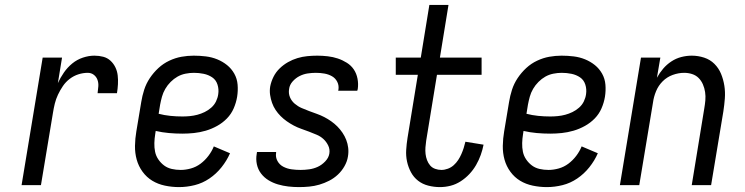

<svg xmlns="http://www.w3.org/2000/svg" viewBox="-20 -755 3040 783"><path d="M68 0 154 -520H233L216 -416Q226 -438 240.5 -459Q255 -480 274.5 -496Q294 -512 318 -520Q342 -528 365 -528Q384 -528 401 -523.5Q418 -519 430.5 -507.5Q443 -496 450.5 -480.5Q458 -465 460 -447.5Q462 -430 461 -411.5Q460 -393 457 -375H378Q380 -389 381 -403Q382 -417 377.5 -429.5Q373 -442 362.5 -450Q352 -458 338 -458Q319 -458 300 -452Q281 -446 264.5 -433.5Q248 -421 236.5 -404Q225 -387 216.5 -369Q208 -351 203.5 -332.5Q199 -314 196 -295L147 0Z M710 8Q681 8 652.5 2Q624 -4 601 -18Q578 -32 561.5 -54.5Q545 -77 537.5 -104Q530 -131 530.5 -160.5Q531 -190 536 -219L556 -339Q560 -364 568 -389Q576 -414 591 -436.5Q606 -459 626 -477.5Q646 -496 670.5 -507.5Q695 -519 720 -523.5Q745 -528 770 -528Q795 -528 819.5 -525Q844 -522 866 -513Q888 -504 906 -489.5Q924 -475 935.5 -454.5Q947 -434 949 -409.5Q951 -385 947 -360Q943 -336 933 -313Q923 -290 905.5 -272Q888 -254 865.5 -241.5Q843 -229 819 -222Q795 -215 771 -212.5Q747 -210 724 -210Q696 -210 668.5 -212.5Q641 -215 615 -221L613 -208Q610 -190 609.5 -171.5Q609 -153 612.5 -136Q616 -119 626 -104.5Q636 -90 649.5 -80Q663 -70 680.5 -66Q698 -62 717 -62Q737 -62 758.5 -68Q780 -74 798 -87.5Q816 -101 830 -119.5Q844 -138 852 -158L918 -130Q905 -100 883.5 -73Q862 -46 834 -27Q806 -8 774 0Q742 8 710 8ZM724 -280Q739 -280 754.5 -281.5Q770 -283 785 -287Q800 -291 814.5 -298Q829 -305 841.5 -316Q854 -327 861 -341.5Q868 -356 870 -371Q873 -391 867 -410Q861 -429 845.5 -439.5Q830 -450 810.5 -454Q791 -458 771 -458Q754 -458 736.5 -454.5Q719 -451 704 -442.5Q689 -434 676 -421Q663 -408 654 -392.5Q645 -377 640.5 -360.5Q636 -344 633 -328L627 -291Q650 -285 674.5 -282.5Q699 -280 724 -280Z M1199 8Q1177 8 1155.5 5.5Q1134 3 1113.5 -3Q1093 -9 1075 -20Q1057 -31 1044.5 -47.5Q1032 -64 1027.5 -85Q1023 -106 1027 -128L1028 -135H1106V-132Q1103 -114 1111.5 -98.5Q1120 -83 1135.5 -75Q1151 -67 1169 -64.5Q1187 -62 1206 -62Q1223 -62 1241 -64.5Q1259 -67 1275.5 -74.5Q1292 -82 1306 -96.5Q1320 -111 1323 -128Q1326 -146 1318.5 -161.5Q1311 -177 1299 -188Q1287 -199 1271.5 -205.5Q1256 -212 1240.5 -218Q1225 -224 1209 -229.5Q1193 -235 1178 -243Q1163 -251 1149.5 -260.5Q1136 -270 1124.5 -281.5Q1113 -293 1104 -306.5Q1095 -320 1089.5 -335.5Q1084 -351 1081.5 -368Q1079 -385 1082 -403Q1086 -423 1095.5 -442Q1105 -461 1120.5 -476Q1136 -491 1154.5 -501.5Q1173 -512 1193 -518Q1213 -524 1233.5 -526Q1254 -528 1274 -528Q1295 -528 1316.5 -525.5Q1338 -523 1357.5 -516.5Q1377 -510 1394.5 -499Q1412 -488 1423 -471.5Q1434 -455 1438 -434Q1442 -413 1439 -392L1437 -385H1359L1360 -388Q1363 -406 1355.5 -421Q1348 -436 1334 -444Q1320 -452 1303 -455Q1286 -458 1268 -458Q1252 -458 1235 -455.5Q1218 -453 1202 -445Q1186 -437 1173.5 -423Q1161 -409 1159 -392Q1156 -374 1162.5 -358.5Q1169 -343 1182 -332Q1195 -321 1210 -314.5Q1225 -308 1241 -302Q1257 -296 1272.5 -290.5Q1288 -285 1302.5 -277.5Q1317 -270 1330.5 -260.5Q1344 -251 1355.5 -239.5Q1367 -228 1376.5 -214Q1386 -200 1392 -184.5Q1398 -169 1400 -152Q1402 -135 1399 -117Q1396 -97 1385 -77.5Q1374 -58 1358 -43Q1342 -28 1322.5 -18Q1303 -8 1282.5 -2Q1262 4 1241 6Q1220 8 1199 8Z M1774 8Q1750 8 1726.5 2Q1703 -4 1685 -18Q1667 -32 1656 -52.5Q1645 -73 1640 -96Q1635 -119 1636.5 -143.5Q1638 -168 1642 -193L1684 -450H1594V-520H1696L1731 -735H1809L1774 -520H1944V-450H1762L1718 -181Q1716 -168 1715 -154Q1714 -140 1715.5 -127Q1717 -114 1721.5 -102Q1726 -90 1734 -80.5Q1742 -71 1754.5 -66.5Q1767 -62 1780 -62Q1793 -62 1806.5 -67Q1820 -72 1830.5 -81.5Q1841 -91 1848.5 -102.5Q1856 -114 1861.5 -126.5Q1867 -139 1871 -151.5Q1875 -164 1878 -177L1952 -165Q1948 -144 1940.5 -123Q1933 -102 1921.5 -82Q1910 -62 1894 -45Q1878 -28 1858.5 -15.5Q1839 -3 1817.5 2.5Q1796 8 1774 8Z M2210 8Q2181 8 2152.5 2Q2124 -4 2101 -18Q2078 -32 2061.5 -54.5Q2045 -77 2037.5 -104Q2030 -131 2030.5 -160.5Q2031 -190 2036 -219L2056 -339Q2060 -364 2068 -389Q2076 -414 2091 -436.5Q2106 -459 2126 -477.5Q2146 -496 2170.5 -507.5Q2195 -519 2220 -523.5Q2245 -528 2270 -528Q2295 -528 2319.5 -525Q2344 -522 2366 -513Q2388 -504 2406 -489.5Q2424 -475 2435.5 -454.5Q2447 -434 2449 -409.5Q2451 -385 2447 -360Q2443 -336 2433 -313Q2423 -290 2405.5 -272Q2388 -254 2365.5 -241.5Q2343 -229 2319 -222Q2295 -215 2271 -212.5Q2247 -210 2224 -210Q2196 -210 2168.5 -212.5Q2141 -215 2115 -221L2113 -208Q2110 -190 2109.5 -171.5Q2109 -153 2112.5 -136Q2116 -119 2126 -104.5Q2136 -90 2149.5 -80Q2163 -70 2180.5 -66Q2198 -62 2217 -62Q2237 -62 2258.5 -68Q2280 -74 2298 -87.5Q2316 -101 2330 -119.5Q2344 -138 2352 -158L2418 -130Q2405 -100 2383.5 -73Q2362 -46 2334 -27Q2306 -8 2274 0Q2242 8 2210 8ZM2224 -280Q2239 -280 2254.5 -281.5Q2270 -283 2285 -287Q2300 -291 2314.5 -298Q2329 -305 2341.5 -316Q2354 -327 2361 -341.5Q2368 -356 2370 -371Q2373 -391 2367 -410Q2361 -429 2345.5 -439.5Q2330 -450 2310.5 -454Q2291 -458 2271 -458Q2254 -458 2236.5 -454.5Q2219 -451 2204 -442.5Q2189 -434 2176 -421Q2163 -408 2154 -392.5Q2145 -377 2140.5 -360.5Q2136 -344 2133 -328L2127 -291Q2150 -285 2174.5 -282.5Q2199 -280 2224 -280Z M2508 0 2594 -520H2673L2659 -438Q2670 -458 2684.5 -475Q2699 -492 2718 -504.5Q2737 -517 2758.5 -522.5Q2780 -528 2801 -528Q2827 -528 2851.5 -520Q2876 -512 2893.5 -494.5Q2911 -477 2920.5 -454Q2930 -431 2934 -405.5Q2938 -380 2936 -353.5Q2934 -327 2930 -301L2880 0H2801L2852 -312Q2855 -329 2856.5 -346Q2858 -363 2855.5 -379.5Q2853 -396 2846.5 -411Q2840 -426 2829 -437Q2818 -448 2802.5 -453Q2787 -458 2770 -458Q2747 -458 2723.5 -449.5Q2700 -441 2682.5 -423.5Q2665 -406 2655.5 -383Q2646 -360 2643 -337L2587 0Z"/></svg>

Font: Iosevka Term Curly
Style: Italic
Weight: 400
Italic angle: -9°
Designer: Belleve Invis
Foundry: Belleve Invis
Version: Version 32.3.0